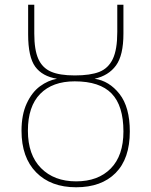

<svg xmlns="http://www.w3.org/2000/svg" viewBox="-20 -780 640 812"><path d="M71 -227Q71 -295 93 -342.5Q115 -390 149 -415Q183 -440 221 -447Q159 -457 129 -498Q99 -539 99 -635V-760H125V-638Q125 -569 142 -531Q159 -493 195.5 -477Q232 -461 296 -461Q362 -461 400 -476Q438 -491 457 -530.5Q476 -570 476 -645V-760H502V-638Q502 -546 470.5 -503Q439 -460 380 -447Q442 -438 485.5 -382.5Q529 -327 529 -224Q529 -109 469 -48.5Q409 12 302 12Q195 12 133 -51Q71 -114 71 -227ZM502 -224Q502 -333 452 -384.5Q402 -436 296 -436Q202 -436 150 -383Q98 -330 98 -227Q98 -125 153.5 -69Q209 -13 302 -13Q395 -13 448.5 -67.5Q502 -122 502 -224Z"/></svg>

Font: Noto Sans Mono UI Thin
Style: Regular
Weight: 250
Monospace: yes
Designer: Monotype Design team
Foundry: Monotype Imaging Inc.
Version: Version 1.000